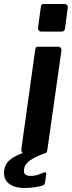

<svg xmlns="http://www.w3.org/2000/svg" viewBox="-77 -762 357 953"><path d="M158 -18Q156 -6 152 -3Q148 0 135 0H48Q37 0 32.5 -6Q28 -12 29 -22L98 -517Q100 -525 102.5 -527.5Q105 -530 112 -530H213Q220 -530 224.5 -524Q229 -518 228 -511ZM259 -722 246 -622Q244 -611 239.5 -608Q235 -605 222 -605H131Q119 -605 115 -611.5Q111 -618 112 -627L126 -729Q128 -737 130.5 -739.5Q133 -742 140 -742H246Q252 -742 256.5 -736Q261 -730 259 -722ZM-56 81Q-53 63 -43 48Q-33 33 -9.5 18.5Q14 4 56 -9L150 -3Q94 17 69 36.5Q44 56 42 80Q40 95 47.5 103Q55 111 75 111Q96 111 112.5 105Q129 99 139 95Q147 91 150.5 94.5Q154 98 152 105L147 143Q146 148 143.5 152.5Q141 157 137 158Q123 163 98.5 167Q74 171 45 171Q-8 171 -35 147.5Q-62 124 -56 81Z"/></svg>

Font: Libre Franklin Thin SemiBold
Style: Italic
Weight: 600
Italic angle: -8°
Version: Version 3.000